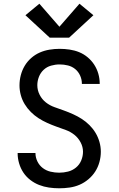

<svg xmlns="http://www.w3.org/2000/svg" viewBox="-20 -1006 640 1034"><path d="M299 8Q271 8 243.5 4Q216 0 190.5 -10Q165 -20 143 -37Q121 -54 106 -76.5Q91 -99 83 -126Q75 -153 75 -180Q75 -181 75 -181.5Q75 -182 75 -182H171Q171 -182 171 -182Q171 -182 171 -181Q171 -158 181.5 -136.5Q192 -115 210.5 -101Q229 -87 252 -81.5Q275 -76 299 -76Q323 -76 346.5 -82Q370 -88 389 -103.5Q408 -119 417.5 -142Q427 -165 427 -189Q427 -215 414 -239.5Q401 -264 380 -280.5Q359 -297 334 -306Q309 -315 284 -324Q259 -333 234.5 -344Q210 -355 187.5 -369.5Q165 -384 146 -403Q127 -422 113 -445Q99 -468 92 -494Q85 -520 85 -546Q85 -574 92 -601Q99 -628 113 -651.5Q127 -675 148 -693.5Q169 -712 194 -723Q219 -734 246.5 -738.5Q274 -743 301 -743Q328 -743 355 -739Q382 -735 406.5 -725Q431 -715 452 -697.5Q473 -680 487.5 -657.5Q502 -635 509.5 -609Q517 -583 517 -556Q517 -556 517 -555.5Q517 -555 517 -554H421Q421 -554 421 -554.5Q421 -555 421 -555Q421 -578 411.5 -599Q402 -620 385 -634Q368 -648 346 -653.5Q324 -659 301 -659Q278 -659 255 -652.5Q232 -646 215 -630Q198 -614 189.5 -592Q181 -570 181 -547Q181 -520 193.5 -495.5Q206 -471 227 -454.5Q248 -438 273.5 -429Q299 -420 324 -411Q349 -402 373.5 -391Q398 -380 420.5 -365.5Q443 -351 462 -332Q481 -313 494.5 -290.5Q508 -268 515.5 -242Q523 -216 523 -189Q523 -161 515.5 -133.5Q508 -106 493 -82.5Q478 -59 456 -40.5Q434 -22 408.5 -11Q383 0 355 4Q327 8 299 8ZM248 -803 117 -924 192 -986 300 -862 408 -986 483 -924 352 -803Z"/></svg>

Font: Zed Mono Medium Extended
Style: Regular
Weight: 500
Width: 7
Monospace: yes
Designer: Belleve Invis
Foundry: Belleve Invis
Version: Version 1.0.0; ttfautohint (v1.8.4)